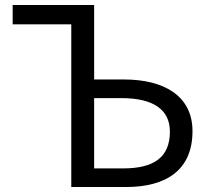

<svg xmlns="http://www.w3.org/2000/svg" viewBox="-20 -753 844 773"><path d="M267 0H487C650 0 755 -69 755 -225C755 -369 637 -433 480 -433H359V-733H31V-655H267ZM359 -75V-358H468C596 -358 664 -313 664 -223C664 -120 600 -75 476 -75Z"/></svg>

Font: Noto Sans Mono CJK JP Regular
Style: Regular
Weight: 400
Designer: Ryoko NISHIZUKA (kana & ideographs); Paul D. Hunt (Latin, Greek & Cyrillic); Wenlong ZHANG (bopomofo); Sandoll Communica
Foundry: Adobe Systems Incorporated
Version: Version 1.004;PS 1.004;hotconv 1.0.82;makeotf.lib2.5.63406